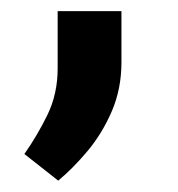

<svg xmlns="http://www.w3.org/2000/svg" viewBox="-20 -129 313 338"><path d="M81.5 -8.8V-109.4H193.8V-19.5Q193.8 27.3 176.8 66.9Q159.7 106.4 134 137Q108.4 167.5 82.5 189L22.9 142.1Q45.9 109.4 63.7 72.8Q81.5 36.1 81.5 -8.8Z"/></svg>

Font: Vazirmatn FD NL
Style: Bold
Weight: 700
Designer: Saber Rastikerdar
Foundry: Saber Rastikerdar
Version: Version 33.003